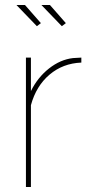

<svg xmlns="http://www.w3.org/2000/svg" viewBox="-20 -750 363 770"><path d="M45.9 -730H80.1L144 -657.2L127.9 -645ZM146 -730H180.2L244.1 -657.2L228 -645ZM306.2 -499Q232.4 -496.1 178.7 -450.7Q125 -405.3 104 -328.1V0H84V-519H104V-384.8Q131.3 -439.9 176.8 -475.6Q222.2 -511.2 272.9 -517.1Q299.3 -519 306.2 -519Z"/></svg>

Font: Rawline Thin
Style: Regular
Weight: 250
Designer: Matt McInerney, Pablo Impallari, Rodrigo Fuenzalida
Foundry: Matt McInerney, Pablo Impallari, Rodrigo Fuenzalida
Version: Version 4.020;PS 004.020;hotconv 1.0.88;makeotf.lib2.5.64775